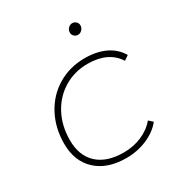

<svg xmlns="http://www.w3.org/2000/svg" viewBox="-167 -819 883 940"><g transform="rotate(-30 274.5 -349.5)"><path d="M47 -210Q47 -299 85 -370.5Q123 -442 190.5 -482.5Q258 -523 343 -523Q410 -523 459 -499.5Q508 -476 534 -431L508 -413Q458 -492 341 -492Q267 -492 207 -455.5Q147 -419 113.5 -355Q80 -291 80 -211Q80 -123 132 -75Q184 -27 280 -27Q334 -27 381 -47Q428 -67 459 -104L481 -84Q448 -43 393.5 -20Q339 3 277 3Q170 3 108.5 -54Q47 -111 47 -210ZM343 -667Q343 -681 353 -691.5Q363 -702 376 -702Q388 -702 397 -693.5Q406 -685 406 -673Q406 -659 396 -648.5Q386 -638 373 -638Q361 -638 352 -646.5Q343 -655 343 -667Z"/></g></svg>

Font: Montserrat Alternates ExLight
Style: Italic
Weight: 275
Italic angle: -11.3°
Designer: Julieta Ulanovsky
Foundry: Julieta Ulanovsky
Version: Version 7.200